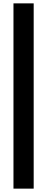

<svg xmlns="http://www.w3.org/2000/svg" viewBox="-20 -900 280 1140"><path d="M60 220H180V-880H60Z"/></svg>

Font: Lineal
Style: Bold
Weight: 700
Designer: Created by Frank Adebiaye with contributions from Anton Moglia & Ariel Martín Pérez
Created by Frank ADEBIAYE with FontF
Foundry: Velvetyne Type Foundry
Version: Version 2.000;Glyphs 3.2 (3227)